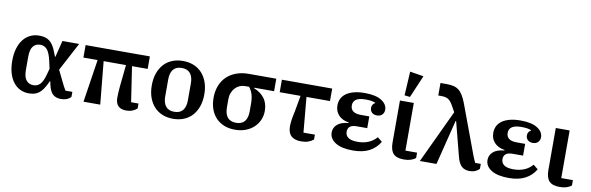

<svg xmlns="http://www.w3.org/2000/svg" viewBox="-53 -1288 5502 1786"><g transform="rotate(10 2698.0 -395.5)"><path d="M645 -25Q631 -8 606.5 2Q582 12 550 12Q504 12 475 -13.5Q446 -39 432 -104L426 -133H422L412 -113Q395 -77 377.5 -52.5Q360 -28 340.5 -14Q321 0 298 6Q275 12 247 12Q202 12 164.5 -6.5Q127 -25 100 -60.5Q73 -96 58.5 -146.5Q44 -197 44 -261Q44 -325 59 -375.5Q74 -426 101 -461Q128 -496 166.5 -515Q205 -534 252 -534Q282 -534 306 -527.5Q330 -521 349.5 -506Q369 -491 385 -465.5Q401 -440 415 -402L429 -366H433L472 -522H630L488 -254L542 -143Q550 -126 560 -107Q570 -88 580 -72H645ZM382 -323Q365 -396 339.5 -424Q314 -452 277 -452Q234 -452 209 -422Q184 -392 184 -323V-200Q184 -131 209 -100.5Q234 -70 278 -70Q314 -70 340 -96.5Q366 -123 385 -195L399 -247Z M825 -404H691V-522H1298V-404H1150L1200 -72H1270V-26Q1253 -9 1226.5 1.5Q1200 12 1168 12Q1066 12 1066 -92Q1066 -113 1067.5 -141.5Q1069 -170 1072 -199L1093 -404H882L921 0H763Z M1610 -54Q1664 -54 1690.5 -87Q1717 -120 1717 -180V-342Q1717 -402 1690.5 -435Q1664 -468 1610 -468Q1556 -468 1529.5 -435Q1503 -402 1503 -342V-180Q1503 -120 1529.5 -87Q1556 -54 1610 -54ZM1610 12Q1554 12 1508.5 -6.5Q1463 -25 1430.5 -60.5Q1398 -96 1380 -146.5Q1362 -197 1362 -261Q1362 -325 1380 -375.5Q1398 -426 1430.5 -461.5Q1463 -497 1508.5 -515.5Q1554 -534 1610 -534Q1666 -534 1711.5 -515.5Q1757 -497 1789.5 -461.5Q1822 -426 1840 -375.5Q1858 -325 1858 -261Q1858 -197 1840 -146.5Q1822 -96 1789.5 -60.5Q1757 -25 1711.5 -6.5Q1666 12 1610 12Z M2304 -404V-399Q2366 -375 2402.5 -327.5Q2439 -280 2439 -208Q2439 -162 2421.5 -122Q2404 -82 2372 -52Q2340 -22 2295 -5Q2250 12 2194 12Q2138 12 2092.5 -6Q2047 -24 2015 -57.5Q1983 -91 1965.5 -139Q1948 -187 1948 -247Q1948 -308 1967.5 -359Q1987 -410 2023.5 -446Q2060 -482 2113 -502Q2166 -522 2232 -522H2492V-404ZM2194 -53Q2301 -53 2301 -181V-252Q2301 -303 2290 -339Q2279 -375 2256 -404H2218Q2191 -404 2167 -393.5Q2143 -383 2125 -363.5Q2107 -344 2096.5 -317.5Q2086 -291 2086 -260V-182Q2086 -53 2194 -53Z M2936 -26Q2913 -7 2885 2.5Q2857 12 2819 12Q2759 12 2726.5 -17Q2694 -46 2694 -109Q2694 -134 2698.5 -167Q2703 -200 2715 -254L2742 -404H2545V-522H3020V-404H2798L2828 -72H2936Z M3309 12Q3202 12 3144 -24Q3086 -60 3086 -120Q3086 -164 3120 -195Q3154 -226 3226 -233V-238Q3163 -248 3129 -285Q3095 -322 3095 -377Q3095 -411 3108.5 -439.5Q3122 -468 3150.5 -489Q3179 -510 3223 -522Q3267 -534 3327 -534Q3432 -534 3486 -499Q3540 -464 3540 -413Q3540 -384 3521.5 -366Q3503 -348 3473 -348Q3442 -348 3424.5 -365Q3407 -382 3407 -409Q3407 -426 3415.5 -439Q3424 -452 3437 -458V-462Q3423 -468 3401 -472Q3379 -476 3346 -476Q3282 -476 3254.5 -456Q3227 -436 3227 -402V-398Q3227 -365 3251 -346Q3275 -327 3327 -327H3405V-216H3306Q3262 -216 3242 -199Q3222 -182 3222 -153V-149Q3222 -115 3250 -95Q3278 -75 3338 -75Q3452 -75 3517 -150L3561 -114Q3526 -54 3464 -21Q3402 12 3309 12Z M3791 -522V-72H3901V-22Q3883 -6 3855 3Q3827 12 3790 12Q3721 12 3690.5 -20.5Q3660 -53 3660 -125V-522ZM3694 -577 3707 -803 3836 -782 3746 -571Z M4176 -502 4142 -563Q4119 -603 4095.5 -616.5Q4072 -630 4032 -630H4003V-748H4060Q4097 -748 4124.5 -742Q4152 -736 4174 -720Q4196 -704 4213.5 -676Q4231 -648 4248 -605L4422 -137Q4429 -119 4436.5 -101.5Q4444 -84 4450 -72H4503V-26Q4489 -9 4464.5 1.5Q4440 12 4411 12Q4365 12 4336 -13.5Q4307 -39 4290 -107L4208 -424H4203L4097 0H3940Z M4781 12Q4674 12 4616 -24Q4558 -60 4558 -120Q4558 -164 4592 -195Q4626 -226 4698 -233V-238Q4635 -248 4601 -285Q4567 -322 4567 -377Q4567 -411 4580.5 -439.5Q4594 -468 4622.5 -489Q4651 -510 4695 -522Q4739 -534 4799 -534Q4904 -534 4958 -499Q5012 -464 5012 -413Q5012 -384 4993.5 -366Q4975 -348 4945 -348Q4914 -348 4896.5 -365Q4879 -382 4879 -409Q4879 -426 4887.5 -439Q4896 -452 4909 -458V-462Q4895 -468 4873 -472Q4851 -476 4818 -476Q4754 -476 4726.5 -456Q4699 -436 4699 -402V-398Q4699 -365 4723 -346Q4747 -327 4799 -327H4877V-216H4778Q4734 -216 4714 -199Q4694 -182 4694 -153V-149Q4694 -115 4722 -95Q4750 -75 4810 -75Q4924 -75 4989 -150L5033 -114Q4998 -54 4936 -21Q4874 12 4781 12Z M5263 -522V-72H5373V-22Q5355 -6 5327 3Q5299 12 5262 12Q5193 12 5162.5 -20.5Q5132 -53 5132 -125V-522Z"/></g></svg>

Font: IBM Plex Serif SmBld
Style: Regular
Weight: 600
Designer: Mike Abbink, Paul van der Laan, Pieter van Rosmalen
Foundry: Bold Monday
Version: Version 3.001